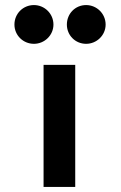

<svg xmlns="http://www.w3.org/2000/svg" viewBox="-20 -738 477 758"><path d="M37 -641C37 -599 71 -565 114 -565C156 -565 191 -599 191 -641C191 -684 156 -718 114 -718C71 -718 37 -684 37 -641ZM244 -641C244 -599 277 -565 320 -565C362 -565 397 -599 397 -641C397 -684 362 -718 320 -718C277 -718 244 -684 244 -641ZM277 0V-482H152V0Z"/></svg>

Font: Bluebird
Style: Nrw
Weight: 400
Designer: Jasper
Foundry: Cannot Into Space Fonts
Version: Version 0.98